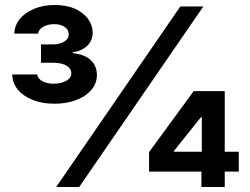

<svg xmlns="http://www.w3.org/2000/svg" viewBox="-20 -753 1005 773"><path d="M298.8 0H206.1L706.1 -727.1H798.8ZM941.4 -62H580.1V-140.6L759.8 -386.2H827.6V-280.8H788.6L680.2 -145V-142.1H941.4ZM884.8 0H791V-85.4L792.5 -121.6V-386.2H884.8ZM198.7 -335.4Q149.4 -335.4 110.8 -351.1Q72.3 -366.7 51.3 -392.6Q30.3 -418.9 29.3 -453.1H129.9Q131.3 -437 150.4 -426.3Q168.9 -416 196.3 -416Q226.1 -416 246.6 -427.7Q267.1 -438.5 267.1 -458Q267.1 -476.6 247.6 -488.8Q227.5 -500.5 191.4 -500.5H145V-574.2H191.4Q220.2 -574.2 238.8 -585.4Q256.8 -596.2 256.8 -615.2Q256.8 -632.8 241.2 -644Q224.1 -655.8 198.2 -655.8Q172.9 -655.8 153.8 -645Q134.8 -633.8 133.3 -617.7H37.6Q39.1 -651.9 60.5 -677.7Q82 -703.1 119.1 -718.3Q155.8 -732.9 200.7 -732.9Q246.1 -732.9 280.8 -718.3Q313.5 -704.1 334 -677.7Q353 -650.9 353 -621.6Q353 -589.8 331.1 -568.4Q309.6 -547.9 272.9 -542.5V-539.1Q321.3 -533.7 345.2 -511.2Q370.1 -487.3 370.1 -451.2Q370.1 -417 347.7 -391.1Q324.7 -364.3 286.6 -350.1Q248 -335.4 198.7 -335.4Z"/></svg>

Font: My Font
Style: Bold
Weight: 500
Designer: Rasmus Andersson
Foundry: rsms
Version: Version 0.001